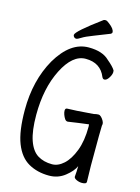

<svg xmlns="http://www.w3.org/2000/svg" viewBox="-132 -954 764 1045"><g transform="rotate(15 250.0 -431.5)"><path d="M200 -741Q193 -741 188 -746.5Q183 -752 183 -758Q183 -778 319 -878Q322 -880 330 -880Q338 -880 351 -869Q383 -845 383 -826Q383 -820 376 -816Q332 -798 288.5 -781.5Q245 -765 226.5 -753Q208 -741 200 -741ZM250 17Q184 17 134 -11.5Q84 -40 57.5 -107.5Q31 -175 31 -295Q31 -461 102 -586Q177 -713 280 -713Q358 -713 396 -675Q431 -646 442 -627L443 -618Q443 -604 431 -585Q419 -566 406 -566Q398 -566 393 -576Q364 -649 280 -649Q206 -649 152 -542Q98 -435 98 -285Q98 -195 116.5 -142Q135 -89 169 -68Q203 -47 250 -47Q284 -47 315.5 -75.5Q347 -104 368.5 -160Q390 -216 390 -296L389 -309Q331 -302 273 -293Q263 -293 256.5 -302.5Q250 -312 245.5 -324.5Q241 -337 241 -347Q241 -361 253 -361Q287 -361 399 -370Q414 -374 425 -374Q433 -374 441 -366Q449 -358 454.5 -348Q460 -338 460 -331Q460 -325 458.5 -320.5Q457 -316 457 -94L459 -4Q459 9 434 9Q418 9 403 2Q388 -5 388 -14Q391 -44 391 -74Q378 -44 339.5 -13.5Q301 17 250 17Z"/></g></svg>

Font: Moon Stars Kai T HW
Style: Regular
Weight: 400
Designer: GuiWonder
Version: Version 1.101